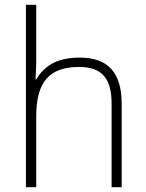

<svg xmlns="http://www.w3.org/2000/svg" viewBox="-20 -780 609 800"><path d="M88 0H131V-295C131 -440 186 -501 310 -501C403 -501 445 -455 445 -348V0H487V-348C487 -477 430 -540 313 -540C227 -540 169 -513 131 -449H128L131 -512V-760H88Z"/></svg>

Font: Kathrein 35 Thin
Style: Regular
Weight: 250
Designer: Lazydogs Typefoundry, based on Open Sans by Ascender Corporation
Foundry: Lazydogs Typefoundry
Version: Version 1.003;PS 001.003;hotconv 1.0.88;makeotf.lib2.5.64775